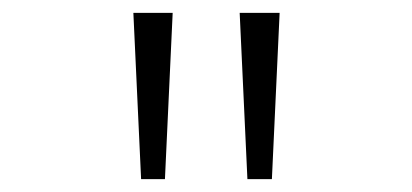

<svg xmlns="http://www.w3.org/2000/svg" viewBox="-20 -734 640 298"><path d="M364 -456 352 -714H414L402 -456ZM199 -456 187 -714H248L236 -456Z"/></svg>

Font: Noto Sans Mono Light
Style: Regular
Weight: 300
Designer: Monotype Design Team
Foundry: Monotype Imaging Inc.
Version: Version 2.014; ttfautohint (v1.8.4.7-5d5b)